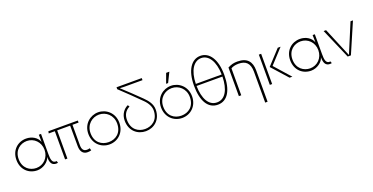

<svg xmlns="http://www.w3.org/2000/svg" viewBox="-28 -1665 5451 2804"><g transform="rotate(-20 2697.5 -263.0)"><path d="M278 -25C179 -25 77 -93 77 -235C77 -375 178 -444 278 -444C389 -444 479 -356 479 -235C479 -113 389 -25 278 -25ZM42 -235C42 -82 149 12 280 12C373 12 462 -54 479 -124C479 -39 501 14 571 14C582 14 588 13 599 11L589 -19C514 -7 510 -85 510 -161V-470H476V-458L478 -356C453 -431 371 -481 280 -481C152 -481 42 -388 42 -235Z M1057 14C1077 14 1095 13 1117 6L1107 -30C1088 -24 1072 -23 1061 -23C1006 -23 987 -64 987 -119C986 -199 986 -358 987 -438H1082V-470H624L618 -438H713V0H749V-438H951C950 -368 952 -174 952 -118C952 -36 990 14 1057 14Z M1400 -446C1507 -446 1607 -365 1607 -233C1607 -87 1508 -19 1400 -19C1292 -19 1193 -87 1193 -233C1193 -365 1293 -446 1400 -446ZM1159 -233C1159 -82 1268 17 1400 17C1532 17 1641 -82 1641 -233C1641 -387 1523 -482 1400 -482C1277 -482 1159 -387 1159 -233Z M1779 -703C1899 -590 1982 -510 2089 -403C2145 -347 2174 -285 2174 -233C2174 -82 2069 -17 1965 -17C1863 -17 1759 -80 1759 -233C1759 -307 1789 -367 1861 -404L1844 -431C1782 -403 1724 -335 1724 -233C1724 -72 1838 17 1965 17C2092 17 2206 -72 2206 -233C2206 -322 2151 -386 2095 -442C2008 -528 1901 -629 1819 -704L1882 -701H2171V-733H1779Z M2530 -446C2637 -446 2737 -365 2737 -233C2737 -87 2638 -19 2530 -19C2422 -19 2323 -87 2323 -233C2323 -365 2423 -446 2530 -446ZM2289 -233C2289 -82 2398 17 2530 17C2662 17 2771 -82 2771 -233C2771 -387 2653 -482 2530 -482C2407 -482 2289 -387 2289 -233ZM2477 -533H2508L2582 -683H2532Z M3085 -711C3199 -711 3282 -590 3286 -383H2884C2888 -590 2971 -711 3085 -711ZM2850 -367C2850 -129 2933 13 3085 13C3237 13 3320 -129 3320 -367C3320 -607 3224 -746 3085 -746C2946 -746 2850 -607 2850 -367ZM2884 -351H3286C3283 -155 3214 -23 3085 -23C2956 -23 2887 -155 2884 -351Z M3451 0V-418C3474 -434 3515 -447 3568 -447C3682 -447 3742 -393 3743 -260C3744 -75 3744 35 3743 220H3780C3781 25 3781 -76 3780 -271C3779 -398 3721 -483 3565 -483C3505 -483 3471 -473 3414 -445V0Z M3895 -470V0H3931V-470ZM3982 -246 4202 0H4245L4027 -246L4233 -470H4189Z M4533 -25C4434 -25 4332 -93 4332 -235C4332 -375 4433 -444 4533 -444C4644 -444 4734 -356 4734 -235C4734 -113 4644 -25 4533 -25ZM4297 -235C4297 -82 4404 12 4535 12C4628 12 4717 -54 4734 -124C4734 -39 4756 14 4826 14C4837 14 4843 13 4854 11L4844 -19C4769 -7 4765 -85 4765 -161V-470H4731V-458L4733 -356C4708 -431 4626 -481 4535 -481C4407 -481 4297 -388 4297 -235Z M5358 -470H5320L5165 -99L5130 -15L5095 -99L4940 -470H4902L5105 0H5155Z"/></g></svg>

Font: Kreadon Extra Light
Style: Regular
Weight: 200
Designer: kohakuno
Foundry: StudioGnu
Version: Version 1.000;Glyphs 3.1.2 (3151)